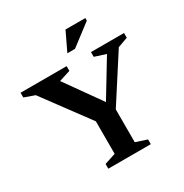

<svg xmlns="http://www.w3.org/2000/svg" viewBox="-203 -1040 1146 1195"><g transform="rotate(-30 370.0 -442.0)"><path d="M69.5 -622 -5 -648.5V-682.5H326V-648.5L244.5 -622.5L448 -336L408 -336.5L581.5 -622.5L501 -648.5V-682.5H738.5V-648.5L666.5 -622.5L456.5 -296.5V-60.5L537 -34V0H231.5V-34L312 -60.5V-294ZM370 -749.5 434 -883.5H576.5V-865L425 -749.5Z"/></g></svg>

Font: Newsreader SemiBold
Style: Regular
Weight: 600
Designer: Hugues Gentile
Foundry: Production Type
Version: Version 1.003